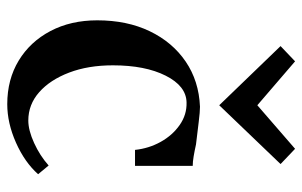

<svg xmlns="http://www.w3.org/2000/svg" viewBox="-172 -647 833 529"><g transform="rotate(90 244.5 -382.5)"><path d="M267 14Q199 14 147 -17.5Q95 -49 65.5 -105Q36 -161 36 -234Q36 -316 66 -378.5Q96 -441 149.5 -477.5Q203 -514 274 -517Q288 -517 316 -513.5Q344 -510 378 -506Q396 -502 411 -499.5Q426 -497 437 -497V-338H393Q389 -376 371 -408.5Q353 -441 324.5 -461Q296 -481 262 -480Q217 -479 188.5 -422.5Q160 -366 160 -277Q160 -209 180 -156.5Q200 -104 234 -74Q268 -44 312 -44Q339 -44 374 -60Q409 -76 436 -100L460 -71Q427 -34 373 -10Q319 14 267 14ZM270 -570 107 -739 149 -779 270 -675 390 -779 432 -739Z"/></g></svg>

Font: Wittgenstein Semibold
Style: Regular
Weight: 600
Designer: Jörg Drees
Foundry: Jörg Drees
Version: Version 1.303; ttfautohint (v1.8.4.7-5d5b)